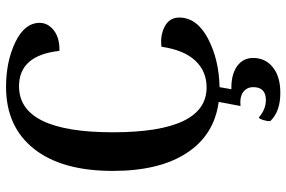

<svg xmlns="http://www.w3.org/2000/svg" viewBox="-180 -570 970 651"><g transform="rotate(-90 305.5 -245.0)"><path d="M571 -123Q571 -63 500 -25.5Q429 12 335 14L328 54Q377 53 405.5 73Q434 93 434 128Q434 169 402.5 194.5Q371 220 316 220Q252 220 220 186Q219 177 223 163.5Q227 150 232 147Q260 171 291 171Q335 171 335 128Q335 107 319 94.5Q303 82 271 85L285 11Q173 -4 112 -97Q51 -190 51 -348Q51 -521 126 -615.5Q201 -710 336 -710Q422 -710 487.5 -678.5Q553 -647 553 -596Q553 -568 527.5 -548Q502 -528 458 -529Q443 -666 338 -666Q182 -666 182 -348Q182 -30 334 -30Q389 -30 425 -68.5Q461 -107 472 -183Q510 -188 540.5 -172Q571 -156 571 -123Z"/></g></svg>

Font: Arima Koshi Semi Bold
Style: Regular
Weight: 600
Designer: Joana Correia and Natanael Gama
Foundry: NDISCOVER
Version: Version 1.019;PS 001.019;hotconv 1.0.88;makeotf.lib2.5.64775